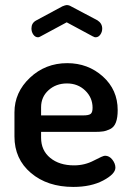

<svg xmlns="http://www.w3.org/2000/svg" viewBox="-20 -729 514 757"><path d="M243 -641 139 -585Q134 -582 130 -582Q119 -582 111.5 -592.5Q104 -603 104 -617Q104 -638 122 -648L226 -704Q238 -709 243 -709Q252 -709 260 -704L364 -649Q383 -637 383 -616Q383 -603 375.5 -592.5Q368 -582 357 -582Q355 -582 351 -583Q349 -585 347 -585ZM245 -480Q327 -480 385.5 -427.5Q444 -375 444 -295Q444 -265 437 -246.5Q430 -228 415 -220.5Q400 -213 387 -211Q374 -209 353 -209H142V-186Q142 -136 178 -106.5Q214 -77 272 -77Q314 -77 350 -96Q386 -115 394 -115Q411 -115 423 -99.5Q435 -84 435 -68Q435 -43 387 -17.5Q339 8 269 8Q167 8 102 -47Q37 -102 37 -191V-286Q37 -365 98 -422.5Q159 -480 245 -480ZM142 -274H308Q330 -274 337.5 -280Q345 -286 345 -304Q345 -344 316 -372Q287 -400 244 -400Q201 -400 171.5 -373.5Q142 -347 142 -306Z"/></svg>

Font: AkaAcidDosis
Style: SemiBold
Weight: 600
Designer: Edgar Tolentino, Pablo Impallari, Igino Marini, Cyberella
Foundry: Edgar Tolentino, Pablo Impallari, Igino Marini, Cyberella
Version: Version 1.007